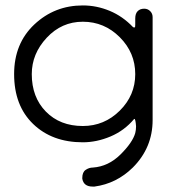

<svg xmlns="http://www.w3.org/2000/svg" viewBox="-20 -511 632 707"><path d="M328 176H321Q288 176 283 147V144Q283 123 295.5 114.5Q308 106 322 106Q379 102 423.5 58Q468 14 478 -21Q481 -33 481 -46Q479 -73 475 -73H474Q438 -30 387 -8.5Q336 13 285 13Q172 13 102 -54.5Q32 -122 32 -238Q32 -351 106.5 -421Q181 -491 285 -491Q336 -491 384 -471Q432 -451 470 -411L473 -410Q474 -410 476 -410Q478 -410 478 -420V-443Q478 -461 487 -470Q496 -479 511 -479Q524 -479 533 -470Q542 -461 542 -448V-69Q542 33 469 106Q409 165 328 176ZM285 -47Q364 -47 421 -103.5Q478 -160 478 -238Q478 -317 421 -374Q364 -431 285 -431Q207 -431 152 -372Q97 -313 97 -238Q97 -153 149 -100Q201 -47 285 -47Z"/></svg>

Font: Gardens CM
Style: Regular
Weight: 400
Designer: Created by: Aleksander Shevchuk, 2010. Modifed by: Daren Olsen, 2020.
Foundry: High-Logic / FontCreator v.13.0.0 build 2663 (64-bit)
Version: Version 3.003 Ukrainian, initial release